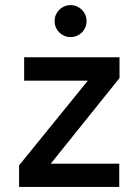

<svg xmlns="http://www.w3.org/2000/svg" viewBox="-20 -737 551 757"><path d="M55.2 0V-85L326.2 -418.9H75.2V-511.2H451.2V-429.2L180.2 -91.8H450.2V0ZM258.3 -590.8Q245.1 -590.8 233.6 -595.7Q222.2 -600.6 213.6 -609.1Q205.1 -617.7 200.2 -629.2Q195.3 -640.6 195.3 -653.8Q195.3 -667 200.2 -678.5Q205.1 -689.9 213.6 -698.5Q222.2 -707 233.6 -711.9Q245.1 -716.8 258.3 -716.8Q271.5 -716.8 283 -711.9Q294.4 -707 303 -698.5Q311.5 -689.9 316.4 -678.5Q321.3 -667 321.3 -653.8Q321.3 -640.6 316.4 -629.2Q311.5 -617.7 303 -609.1Q294.4 -600.6 283 -595.7Q271.5 -590.8 258.3 -590.8Z"/></svg>

Font: Overpass
Style: Regular
Weight: 400
Designer: Delve Withrington
Foundry: Delve Fonts
Version: Version 1.001